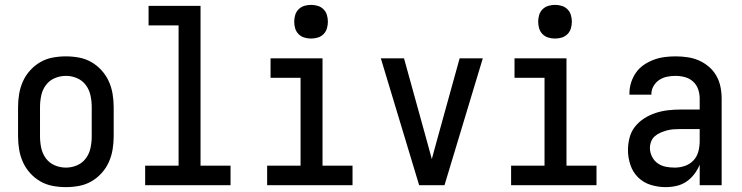

<svg xmlns="http://www.w3.org/2000/svg" viewBox="-20 -759 3040 787"><path d="M250 8Q223 8 196 3Q169 -2 145.5 -15.5Q122 -29 103.5 -49.5Q85 -70 74 -94.5Q63 -119 58.5 -146Q54 -173 54 -200V-320Q54 -347 58.5 -374Q63 -401 74 -425.5Q85 -450 103.5 -470.5Q122 -491 145.5 -504.5Q169 -518 196 -523Q223 -528 250 -528Q277 -528 304 -523Q331 -518 354.5 -504.5Q378 -491 396.5 -470.5Q415 -450 426 -425.5Q437 -401 441.5 -374Q446 -347 446 -320V-200Q446 -173 441.5 -146Q437 -119 426 -94.5Q415 -70 396.5 -49.5Q378 -29 354.5 -15.5Q331 -2 304 3Q277 8 250 8ZM250 -72Q274 -72 296 -81.5Q318 -91 332 -110Q346 -129 351 -152.5Q356 -176 356 -200V-320Q356 -344 351 -367.5Q346 -391 332 -410Q318 -429 296 -438.5Q274 -448 250 -448Q226 -448 204 -438.5Q182 -429 168 -410Q154 -391 149 -367.5Q144 -344 144 -320V-200Q144 -176 149 -152.5Q154 -129 168 -110Q182 -91 204 -81.5Q226 -72 250 -72Z M575 0V-80H712V-655H589V-735H802V-80H925V0Z M1075 0V-80H1212V-440H1089V-520H1302V-80H1425V0ZM1255 -601Q1241 -601 1227.5 -605Q1214 -609 1204 -619Q1194 -629 1190 -642.5Q1186 -656 1186 -670Q1186 -684 1190 -697.5Q1194 -711 1204 -721Q1214 -731 1227.5 -735Q1241 -739 1255 -739Q1269 -739 1282.5 -735Q1296 -731 1306 -721Q1316 -711 1320 -697.5Q1324 -684 1324 -670Q1324 -656 1320 -642.5Q1316 -629 1306 -619Q1296 -609 1282.5 -605Q1269 -601 1255 -601Z M1802 0H1698L1541 -520H1636L1732 -173Q1736 -157 1741 -140Q1746 -123 1750 -107Q1754 -123 1759 -140Q1764 -157 1768 -173L1864 -520H1959Z M2075 0V-80H2212V-440H2089V-520H2302V-80H2425V0ZM2255 -601Q2241 -601 2227.5 -605Q2214 -609 2204 -619Q2194 -629 2190 -642.5Q2186 -656 2186 -670Q2186 -684 2190 -697.5Q2194 -711 2204 -721Q2214 -731 2227.5 -735Q2241 -739 2255 -739Q2269 -739 2282.5 -735Q2296 -731 2306 -721Q2316 -711 2320 -697.5Q2324 -684 2324 -670Q2324 -656 2320 -642.5Q2316 -629 2306 -619Q2296 -609 2282.5 -605Q2269 -601 2255 -601Z M2708 8Q2678 8 2648 -1Q2618 -10 2596 -31.5Q2574 -53 2564 -83Q2554 -113 2554 -143Q2554 -169 2560.5 -194.5Q2567 -220 2583 -240Q2599 -260 2621 -274Q2643 -288 2667.5 -296Q2692 -304 2717.5 -307Q2743 -310 2769 -310H2848V-355Q2848 -375 2841.5 -393.5Q2835 -412 2820.5 -425Q2806 -438 2787 -443Q2768 -448 2749 -448Q2731 -448 2714 -444.5Q2697 -441 2682.5 -431.5Q2668 -422 2659 -406.5Q2650 -391 2650 -374V-371H2560V-376Q2560 -399 2567 -421Q2574 -443 2587 -461.5Q2600 -480 2619 -493Q2638 -506 2659.5 -514Q2681 -522 2703.5 -525Q2726 -528 2749 -528Q2773 -528 2797.5 -524.5Q2822 -521 2844 -511.5Q2866 -502 2885 -486Q2904 -470 2916 -449Q2928 -428 2933 -404Q2938 -380 2938 -355V0H2848V-84Q2840 -64 2826 -45.5Q2812 -27 2793.5 -14.5Q2775 -2 2753 3Q2731 8 2708 8ZM2746 -72Q2767 -72 2787.5 -79Q2808 -86 2822.5 -101.5Q2837 -117 2842.5 -138Q2848 -159 2848 -180V-230H2769Q2755 -230 2741 -229Q2727 -228 2714 -224.5Q2701 -221 2688 -215.5Q2675 -210 2664.5 -201Q2654 -192 2649 -179Q2644 -166 2644 -152Q2644 -134 2652.5 -117Q2661 -100 2676 -89.5Q2691 -79 2709 -75.5Q2727 -72 2746 -72Z"/></svg>

Font: Iosevka Fixed Medium
Style: Regular
Weight: 500
Monospace: yes
Designer: Belleve Invis
Foundry: Belleve Invis
Version: Version 32.3.0